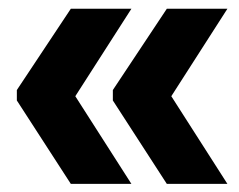

<svg xmlns="http://www.w3.org/2000/svg" viewBox="-20 -470 561 450"><path d="M381.5 -244.5 513 -39H371L244.5 -234.5V-259L371 -449.5H513ZM156.5 -244.5 288 -39H146L19.5 -234.5V-259L146 -449.5H288Z"/></svg>

Font: Anek Latin Medium
Style: Bold
Weight: 700
Version: Version 1.003